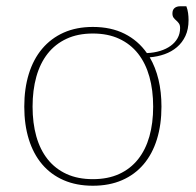

<svg xmlns="http://www.w3.org/2000/svg" viewBox="-20 -587 626 613"><path d="M276.5 -15Q324.5 -15 360.5 -31.5Q396.5 -48 420.8 -78.5Q445 -109 457 -151.5Q469 -194 469 -246.5Q469 -299 457 -342Q445 -385 420.8 -415.8Q396.5 -446.5 360.5 -463.2Q324.5 -480 276.5 -480Q228.5 -480 192.5 -463.2Q156.5 -446.5 132.2 -415.8Q108 -385 96 -342Q84 -299 84 -246.5Q84 -194 96 -151.5Q108 -109 132.2 -78.5Q156.5 -48 192.5 -31.5Q228.5 -15 276.5 -15ZM575 -567Q579 -556.5 580.5 -545.2Q582 -534 582 -523Q582 -493.5 572 -472.2Q562 -451 545 -436.5Q528 -422 505.5 -414Q483 -406 458 -404Q476.5 -372.5 486 -333Q495.5 -293.5 495.5 -246.5Q495.5 -189 481 -142.2Q466.5 -95.5 438.5 -62.5Q410.5 -29.5 369.8 -11.8Q329 6 276.5 6Q224 6 183.2 -11.8Q142.5 -29.5 114.5 -62.5Q86.5 -95.5 72 -142.2Q57.5 -189 57.5 -246.5Q57.5 -304 72 -351Q86.5 -398 114.5 -431.2Q142.5 -464.5 183.2 -482.8Q224 -501 276.5 -501Q334.5 -501 377.8 -479.2Q421 -457.5 449 -417.5Q472 -418.5 491.5 -424.5Q511 -430.5 525 -440.8Q539 -451 547 -465.2Q555 -479.5 555 -497.5Q555 -507 551.2 -512.2Q547.5 -517.5 542.8 -521.5Q538 -525.5 534.2 -530.5Q530.5 -535.5 530.5 -544Q530.5 -555.5 537.2 -561.2Q544 -567 555.5 -567Z"/></svg>

Font: Lato 2
Style: Regular
Weight: 200
Designer: Lukasz Dziedzic with Adam Twardoch and Botio Nikoltchev
Foundry: tyPoland Lukasz Dziedzic
Version: Version 2.015; 2015-08-06; http://www.latofonts.com/